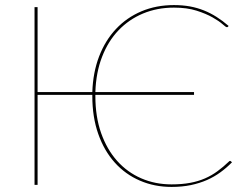

<svg xmlns="http://www.w3.org/2000/svg" viewBox="-20 -728 985 756"><path d="M893.5 -89Q872.5 -67.5 848.2 -49.8Q824 -32 795 -19.2Q766 -6.5 731.5 0.8Q697 8 655.5 8Q588 8 530.8 -16.8Q473.5 -41.5 431.8 -88Q390 -134.5 366.8 -200.8Q343.5 -267 343.5 -350V-354.5H128V0H116V-700H128V-365.5H343.5Q346 -442.5 370.2 -505.8Q394.5 -569 436.8 -614Q479 -659 537 -683.5Q595 -708 665 -708Q698.5 -708 727.5 -702.8Q756.5 -697.5 782.8 -687Q809 -676.5 833 -661.2Q857 -646 880 -626L878 -623Q877 -621 873 -621Q869.5 -621 856 -633Q842.5 -645 817 -659.5Q791.5 -674 754 -686Q716.5 -698 665 -698Q599 -698 543.2 -674.8Q487.5 -651.5 446.5 -608.5Q405.5 -565.5 381.8 -504Q358 -442.5 355.5 -365.5H744V-354.5H355.5V-350Q355.5 -268.5 378.2 -204Q401 -139.5 441.2 -94.5Q481.5 -49.5 536.2 -25.8Q591 -2 655.5 -2Q696.5 -2 728.5 -8Q760.5 -14 787 -25.5Q813.5 -37 836.2 -53.8Q859 -70.5 881.5 -92Q884 -94.5 885.5 -94.5Q887.5 -94.5 889 -93Z"/></svg>

Font: Lato 2
Style: Regular
Weight: 100
Designer: Lukasz Dziedzic with Adam Twardoch and Botio Nikoltchev
Foundry: tyPoland Lukasz Dziedzic
Version: Version 2.015; 2015-08-06; http://www.latofonts.com/